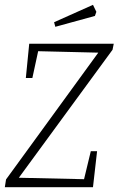

<svg xmlns="http://www.w3.org/2000/svg" viewBox="-29 -775 491 795"><path d="M49 -39 319 -33 347 -149H373L356 0H-9L-4 -32L378 -557L129 -563L105 -452H78L92 -594H442L437 -569ZM195 -683 356 -755 370 -726 364 -709 200 -664Z"/></svg>

Font: Grenze ExtraLight
Style: Italic
Weight: 275
Italic angle: -10°
Designer: Renata Polastri
Foundry: Omnibus-Type
Version: Version 1.002; ttfautohint (v1.8)